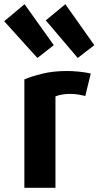

<svg xmlns="http://www.w3.org/2000/svg" viewBox="-45 -886 469 914"><path d="M72 -866 -25 -785 133 -610 211 -671ZM325 -610 404 -671 266 -866 173 -789ZM387 -536Q361 -542 330 -545Q299 -548 274 -548Q209 -548 157.5 -535.5Q106 -523 71 -508V8H219V-427Q230 -432 248 -435.5Q266 -439 288 -439Q308 -439 324.5 -436.5Q341 -434 361 -429Z"/></svg>

Font: Repo Bold
Style: Bold
Weight: 700
Designer: Stefan Peev
Foundry: Context Ltd
Version: Version 1.502